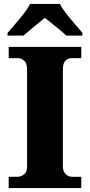

<svg xmlns="http://www.w3.org/2000/svg" viewBox="-20 -951 455 971"><path d="M24 0V-57H70Q87 -57 102 -69.5Q117 -82 117 -109V-600Q117 -631 102 -644Q87 -657 70 -657H24V-714H391V-657H344Q323 -657 310.5 -644Q298 -631 298 -599V-111Q298 -84 312 -70.5Q326 -57 344 -57H391V0ZM18 -784Q34 -803 56.5 -829Q79 -855 100 -882Q121 -909 132 -931H283Q294 -909 315 -882Q336 -855 359 -829Q382 -803 397 -784V-771H316Q304 -782 284 -798.5Q264 -815 243 -832Q222 -849 207 -861Q192 -849 171.5 -832Q151 -815 131 -798.5Q111 -782 99 -771H18Z"/></svg>

Font: Noto Serif Georgian ExtraBold
Style: Regular
Weight: 800
Designer: Monotype Design Team, Akaki Razmadze
Foundry: Google LLC
Version: Version 2.003; ttfautohint (v1.8.4.7-5d5b)